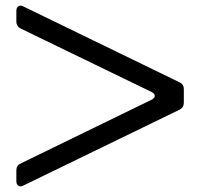

<svg xmlns="http://www.w3.org/2000/svg" viewBox="-20 -707 710 681"><path d="M38 -630V-668Q38 -677 42 -682Q46 -687 53 -687Q57 -687 63 -684L617 -415Q632 -408 632 -391V-342Q632 -326 617 -318L63 -49Q57 -46 53 -46Q46 -46 42 -51Q38 -56 38 -65V-103Q38 -120 53 -127L517 -353Q529 -359 529 -367Q529 -375 517 -381L53 -606Q38 -614 38 -630Z"/></svg>

Font: Shippori Antique B1
Style: Regular
Weight: 400
Designer: FONTDASU
Foundry: FONTDASU / Google Inc. / but / Adobe
Version: Version 2.001